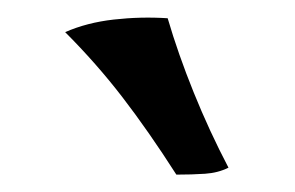

<svg xmlns="http://www.w3.org/2000/svg" viewBox="-20 -735 340 221"><path d="M183 -534Q151 -584 121 -623Q91 -662 55 -698Q80 -709 111 -712.5Q142 -716 173 -714Q185 -673 203 -628.5Q221 -584 243 -542Q231 -536 216 -535Q201 -534 183 -534Z"/></svg>

Font: Vollkorn SemiBold
Style: Regular
Weight: 600
Designer: Friedrich Althausen
Foundry: Friedrich Althausen
Version: Version 5.000